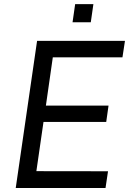

<svg xmlns="http://www.w3.org/2000/svg" viewBox="-20 -938 648 958"><path d="M165 -734H603.5L591 -652H243.5L209 -411H521.5L510 -329.5H197L161.5 -84L519 -83.5L506.5 0H58.5ZM355 -917.5H446L433 -827H342Z"/></svg>

Font: 1883 Sans
Style: Italic
Weight: 400
Italic angle: -8°
Designer: 1883 Sans project is a fork of Public Sans.
Version: Version 1.009